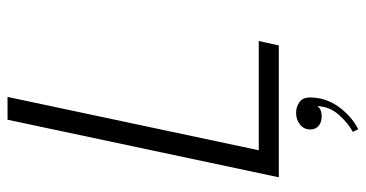

<svg xmlns="http://www.w3.org/2000/svg" viewBox="-256 -522 994 522"><g transform="rotate(-90 241.0 -261.0)"><path d="M20 0 176.5 -737.5H238.5L93.5 -54.5H390.5L378.5 0ZM184.5 116.5Q169.5 116.5 159.8 108.2Q150 100 150 86Q150 68.5 163.2 57.8Q176.5 47 195.5 47Q211 47 224 55.8Q237 64.5 237 85Q237 127.5 211.5 162.8Q186 198 150.5 216L143.5 201Q165 190.5 188.8 164.5Q212.5 138.5 213.5 104.5Q206.5 116.5 184.5 116.5Z"/></g></svg>

Font: Epilogue Light
Style: Italic
Weight: 300
Italic angle: -12°
Designer: Tyler Finck
Foundry: Etcetera Type Co
Version: Version 2.111; ttfautohint (v1.8.3)